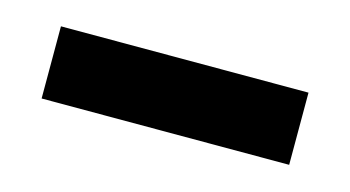

<svg xmlns="http://www.w3.org/2000/svg" viewBox="-30 -742 403 221"><g transform="rotate(15 171.5 -632.0)"><path d="M24 -675H319V-589H24Z"/></g></svg>

Font: NT Somic Medium
Style: Regular
Weight: 500
Designer: Ravid Balaliev — lead type designer, mastering
Michael Voronin — secret advisor, marketing
Ivan Kovalenko — best boy
Foundry: NT Type
Version: Version 0.7